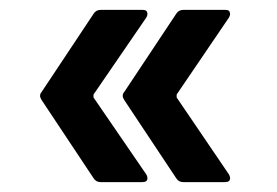

<svg xmlns="http://www.w3.org/2000/svg" viewBox="-20 -475 560 388"><path d="M276 -122Q278 -118 278 -115Q278 -107 268 -107H183Q174 -107 169 -115L64 -273Q61 -278 61 -281Q61 -286 64 -289L169 -447Q174 -455 183 -455H268Q275 -455 276.5 -452Q278 -449 278 -447Q278 -444 276 -440L169 -284Q169 -283 169 -281Q169 -280 169 -278ZM443 -122Q445 -118 445 -115Q445 -107 435 -107H350Q341 -107 336 -115L231 -273Q228 -278 228 -281Q228 -286 231 -289L336 -447Q341 -455 350 -455H435Q442 -455 443.5 -452Q445 -449 445 -447Q445 -444 443 -440L337 -284Q337 -283 337 -281Q337 -280 337 -278Z"/></svg>

Font: LinhAnh SemBd
Style: Regular
Weight: 600
Monospace: yes
Designer: Jeremy Tribby
Foundry: Tribby Type
Version: Version 1.408